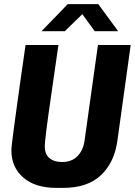

<svg xmlns="http://www.w3.org/2000/svg" viewBox="-20 -905 656 935"><path d="M255 10Q151 10 93.2 -40.5Q35.5 -91 35.5 -171.5Q35.5 -183 38.5 -209.2Q41.5 -235.5 47.2 -277.8Q53 -320 61 -379Q69 -438 79.8 -514.5Q90.5 -591 104.5 -686H264.5Q247.5 -568.5 235.8 -487Q224 -405.5 216.5 -352.2Q209 -299 205.2 -267.5Q201.5 -236 199.8 -219.2Q198 -202.5 198 -193.5Q198 -153.5 221 -134.8Q244 -116 282.5 -116Q329.5 -116 357.5 -144.8Q385.5 -173.5 392 -221.5L457 -686H616.5L551.5 -218.5Q537 -114 471.8 -52Q406.5 10 287 10ZM182 -753 310 -885H458.5L555.5 -753H441.5L367 -855H400.5L295.5 -753Z"/></svg>

Font: Chivo Mono Medium
Style: Italic
Weight: 500
Italic angle: -8.05°
Monospace: yes
Designer: Hector Gatti
Foundry: Omnibus-Type
Version: Version 1.008